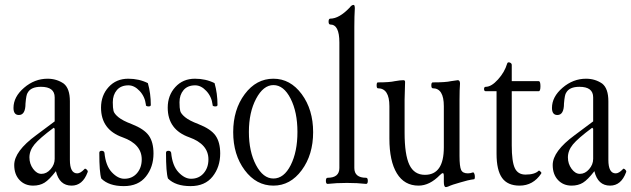

<svg xmlns="http://www.w3.org/2000/svg" viewBox="-20 -746 2574 783"><path d="M115 11Q81 11 59.5 -12Q38 -35 38 -73Q38 -129 128 -195L203 -251V-349Q203 -392 147 -392Q106 -392 93 -368Q87 -361 84 -324Q84 -277 57 -277Q35 -277 35 -306Q35 -351 78 -388Q121 -425 174 -425Q211 -425 240 -405Q265 -385 265 -333V-94Q265 -39 295 -39Q308 -39 324 -56Q327 -61 334 -54Q340 -48 337 -43Q317 11 272 11Q222 11 208 -48Q181 -13 161.5 -1Q142 11 115 11ZM149 -37Q170 -37 186.5 -56Q203 -75 203 -98V-221L199 -225Q141 -182 120.5 -157Q100 -132 100 -104Q100 -78 115 -57.5Q130 -37 149 -37Z M485 13Q424 13 393 -18Q385 -43 385 -123Q385 -131 395 -131Q404 -131 406 -123Q411 -70 436 -43.5Q461 -17 487 -17Q519 -17 538.5 -39.5Q558 -62 558 -96Q558 -158 480 -186Q392 -217 392 -307Q392 -357 423 -391Q454 -425 503 -425Q547 -425 583 -407Q595 -365 595 -318Q595 -312 586 -312Q580 -312 577 -314Q574 -316 575 -319Q571 -352 549.5 -375Q528 -398 504 -398Q473 -398 456.5 -378.5Q440 -359 440 -329Q440 -305 443 -293.5Q446 -282 463 -268Q480 -254 517 -240Q568 -220 587 -193Q606 -166 606 -120Q606 -65 575 -26Q544 13 485 13Z M757 13Q696 13 665 -18Q657 -43 657 -123Q657 -131 667 -131Q676 -131 678 -123Q683 -70 708 -43.5Q733 -17 759 -17Q791 -17 810.5 -39.5Q830 -62 830 -96Q830 -158 752 -186Q664 -217 664 -307Q664 -357 695 -391Q726 -425 775 -425Q819 -425 855 -407Q867 -365 867 -318Q867 -312 858 -312Q852 -312 849 -314Q846 -316 847 -319Q843 -352 821.5 -375Q800 -398 776 -398Q745 -398 728.5 -378.5Q712 -359 712 -329Q712 -305 715 -293.5Q718 -282 735 -268Q752 -254 789 -240Q840 -220 859 -193Q878 -166 878 -120Q878 -65 847 -26Q816 13 757 13Z M1095 11Q1025 11 978 -52Q931 -115 931 -207Q931 -299 978 -362Q1025 -425 1095 -425Q1164 -425 1210.5 -362Q1257 -299 1257 -207Q1257 -115 1210.5 -52Q1164 11 1095 11ZM1095 -18Q1138 -18 1165.5 -72.5Q1193 -127 1193 -208Q1193 -289 1165 -344Q1137 -399 1095 -399Q1054 -399 1024.5 -343.5Q995 -288 995 -208Q995 -128 1024 -73Q1053 -18 1095 -18Z M1316 4Q1309 4 1309 -8.5Q1309 -21 1316 -21Q1364 -21 1364 -61V-573Q1364 -646 1327 -646Q1320 -646 1320 -658Q1320 -670 1327 -670Q1363 -670 1406 -715Q1414 -726 1422 -726Q1427 -726 1427 -712Q1425 -680 1425 -636V-61Q1425 -21 1473 -21Q1480 -21 1480 -8.5Q1480 4 1473 4Q1438 0 1395 0Q1351 0 1316 4Z M1798 17Q1790 17 1790 -5V-28Q1790 -40 1786 -40Q1782 -40 1774 -32Q1732 11 1687 11Q1629 11 1598.5 -39Q1568 -89 1568 -181V-313Q1568 -386 1521 -386Q1516 -386 1516 -398Q1516 -410 1521 -410Q1569 -410 1590 -415Q1613 -419 1625 -419Q1632 -419 1632 -412Q1630 -348 1630 -340V-205Q1630 -115 1649.5 -74Q1669 -33 1713 -33Q1790 -33 1790 -145V-313Q1790 -386 1745 -386Q1739 -386 1739 -398Q1739 -410 1745 -410Q1798 -410 1819 -415Q1843 -419 1847 -419Q1856 -419 1856 -405Q1854 -381 1854 -340V-110Q1854 -67 1860.5 -53Q1867 -39 1888 -39Q1898 -39 1909 -43Q1913 -43 1915 -36Q1917 -29 1916.5 -22Q1916 -15 1913 -15Q1889 -12 1857 -2Q1824 7 1807 15Q1801 17 1798 17Z M2099 11Q2050 11 2027.5 -20.5Q2005 -52 2005 -119V-374H1961Q1954 -374 1954 -383Q1954 -392 1961 -392Q1984 -392 2011 -422Q2038 -452 2048 -486Q2050 -494 2059 -491Q2067 -488 2067 -481V-415H2177Q2184 -415 2184 -394.5Q2184 -374 2177 -374H2067V-153Q2067 -87 2079.5 -60.5Q2092 -34 2123 -34Q2161 -34 2177 -50Q2178 -51 2181 -49Q2184 -47 2186.5 -44Q2189 -41 2187 -38Q2154 11 2099 11Z M2311 11Q2277 11 2255.5 -12Q2234 -35 2234 -73Q2234 -129 2324 -195L2399 -251V-349Q2399 -392 2343 -392Q2302 -392 2289 -368Q2283 -361 2280 -324Q2280 -277 2253 -277Q2231 -277 2231 -306Q2231 -351 2274 -388Q2317 -425 2370 -425Q2407 -425 2436 -405Q2461 -385 2461 -333V-94Q2461 -39 2491 -39Q2504 -39 2520 -56Q2523 -61 2530 -54Q2536 -48 2533 -43Q2513 11 2468 11Q2418 11 2404 -48Q2377 -13 2357.5 -1Q2338 11 2311 11ZM2345 -37Q2366 -37 2382.5 -56Q2399 -75 2399 -98V-221L2395 -225Q2337 -182 2316.5 -157Q2296 -132 2296 -104Q2296 -78 2311 -57.5Q2326 -37 2345 -37Z"/></svg>

Font: Junicode Cond Light
Style: Regular
Weight: 300
Width: 3
Designer: Peter S. Baker
Version: Version 2.201